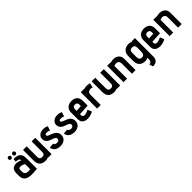

<svg xmlns="http://www.w3.org/2000/svg" viewBox="402 -2289 4158 4158"><g transform="rotate(-45 2481.0 -209.5)"><path d="M463 -298C463 -394 463 -509 255 -509L246 -433C296 -433 353 -424 353 -369C318 -388 218 -420 147 -385C106 -365 78 -324 78 -252V-169C78 45 304 15 463 0ZM353 -97C232 -76 189 -118 189 -183V-238C189 -324 316 -278 353 -252ZM259 -583C259 -608 239 -628 214 -628C190 -628 170 -608 170 -583C170 -559 190 -539 214 -539C239 -539 259 -559 259 -583ZM347 -539C372 -539 392 -559 392 -584C392 -609 372 -629 347 -629C322 -629 302 -609 302 -584C302 -559 322 -539 347 -539Z M911 0V-501H801V-192C801 -142 792 -98 726 -98C662 -98 648 -132 648 -188V-501H538V-172C538 -47 605 11 726 11C762 11 785 0 801 -6L808 0Z M985 -127C988 -52 1051 15 1170 15C1300 15 1355 -63 1355 -141C1355 -321 1129 -305 1116 -363C1113 -375 1106 -405 1168 -405C1225 -405 1248 -382 1248 -382L1280 -484C1280 -484 1239 -513 1168 -513C1036 -513 991 -428 997 -365C1014 -192 1239 -248 1239 -143C1239 -117 1218 -88 1170 -88C1113 -88 1095 -120 1095 -138Z M1416 -127C1419 -52 1482 15 1601 15C1731 15 1786 -63 1786 -141C1786 -321 1560 -305 1547 -363C1544 -375 1537 -405 1599 -405C1656 -405 1679 -382 1679 -382L1711 -484C1711 -484 1670 -513 1599 -513C1467 -513 1422 -428 1428 -365C1445 -192 1670 -248 1670 -143C1670 -117 1649 -88 1601 -88C1544 -88 1526 -120 1526 -138Z M2206 -190V-342C2206 -447 2141 -510 2030 -510C1921 -510 1846 -449 1846 -339V-134C1846 -30 1917 15 2016 12C2073 11 2134 -6 2181 -35L2141 -130C2020 -66 1957 -84 1957 -149V-177ZM2095 -287 1957 -278V-338C1957 -363 1973 -402 2029 -402C2064 -402 2095 -382 2095 -340Z M2416 0V-322C2416 -392 2493 -424 2560 -390L2586 -497C2533 -508 2486 -521 2416 -497L2408 -501H2306V0Z M3012 0V-501H2902V-192C2902 -142 2893 -98 2827 -98C2763 -98 2749 -132 2749 -188V-501H2639V-172C2639 -47 2706 11 2827 11C2863 11 2886 0 2902 -6L2909 0Z M3483 0V-346C3483 -422 3448 -468 3398 -491C3334 -521 3263 -508 3224 -495L3211 -501H3114V0H3223V-386C3308 -429 3373 -390 3373 -315V0Z M3807 210C3923 210 3964 151 3964 64V-501H3876L3855 -490C3849 -497 3819 -510 3777 -510C3663 -510 3587 -444 3587 -325V-176C3587 -51 3658 12 3773 12C3824 12 3850 -5 3854 -8V46C3854 99 3825 124 3781 124ZM3854 -231C3854 -141 3842 -94 3773 -94C3711 -94 3697 -141 3697 -191V-320C3697 -358 3713 -401 3773 -401C3838 -401 3854 -363 3854 -315Z M4423 -190V-342C4423 -447 4358 -510 4247 -510C4138 -510 4063 -449 4063 -339V-134C4063 -30 4134 15 4233 12C4290 11 4351 -6 4398 -35L4358 -130C4237 -66 4174 -84 4174 -149V-177ZM4312 -287 4174 -278V-338C4174 -363 4190 -402 4246 -402C4281 -402 4312 -382 4312 -340Z M4895 0V-346C4895 -422 4860 -468 4810 -491C4746 -521 4675 -508 4636 -495L4623 -501H4526V0H4635V-386C4720 -429 4785 -390 4785 -315V0Z"/></g></svg>

Font: Advent Pro
Style: Bold
Weight: 700
Designer: Andreas Kalpakidis
Foundry: Andreas Kalpakidis
Version: Version 2.002 2008